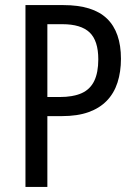

<svg xmlns="http://www.w3.org/2000/svg" viewBox="-20 -734 532 754"><path d="M229 -714Q345 -714 400 -661Q455 -608 455 -503Q455 -452 441.5 -410Q428 -368 399.5 -338.5Q371 -309 327.5 -293.5Q284 -278 223 -278H166V0H80V-714ZM225 -639H166V-353H214Q267 -353 300.5 -368Q334 -383 350 -416Q366 -449 366 -501Q366 -574 332 -606.5Q298 -639 225 -639Z"/></svg>

Font: Noto Sans Thai Condensed
Style: Regular
Weight: 400
Width: 3
Designer: Monotype Design Team
Foundry: Monotype Imaging Inc.
Version: Version 2.002